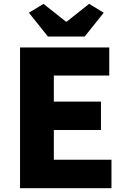

<svg xmlns="http://www.w3.org/2000/svg" viewBox="-20 -995 670 1015"><path d="M85.9 0V-744.1H557.6V-595.7H264.6V-458H513.7V-307.6H264.6V-150.4H569.3V0ZM233.4 -801.8 132.8 -927.7 210 -974.6 328.1 -880.9H333L451.2 -974.6L528.3 -927.7L427.7 -801.8Z"/></svg>

Font: Gen Shin Gothic Heavy
Style: Bold
Weight: 900
Designer: [Source Han Sans]
Ryoko NISHIZUKA  (kana & ideographs); Paul D. Hunt (Latin, Greek & Cyrillic); Wenlong ZHANG  (bopomofo
Version: Version 1.002.20150607